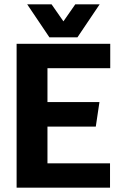

<svg xmlns="http://www.w3.org/2000/svg" viewBox="-20 -870 560 890"><path d="M57 -667H491V-554H200V-397H441L424 -283H200V-113H490V0H57ZM442 -850 339 -697H209L106 -850H219L274 -771L329 -850Z"/></svg>

Font: Epunda Sans
Style: Bold
Weight: 700
Designer: Simon Atzbach
Foundry: typofactur
Version: Version 2.204; ttfautohint (v1.8.4.7-5d5b)